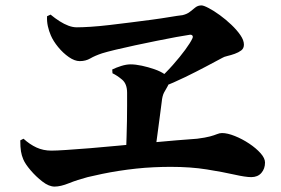

<svg xmlns="http://www.w3.org/2000/svg" viewBox="-20 -720 1040 710"><path d="M560 -420Q592 -449 619 -479.5Q646 -510 665 -536Q684 -562 691 -577Q695 -585 691 -589Q687 -593 679 -591Q664 -589 631.5 -583Q599 -577 559.5 -569Q520 -561 480 -552.5Q440 -544 407 -536Q374 -528 358 -523Q331 -514 314 -504Q297 -494 275 -494Q256 -494 234.5 -509Q213 -524 195 -546Q177 -568 168 -589Q161 -605 157 -623Q153 -641 154 -660L167 -666Q184 -652 200.5 -641.5Q217 -631 233 -625Q249 -619 264 -619Q284 -619 315.5 -621Q347 -623 385 -627.5Q423 -632 463 -637Q503 -642 540.5 -647Q578 -652 607.5 -657Q637 -662 655 -664Q672 -668 682.5 -676.5Q693 -685 702.5 -692.5Q712 -700 725 -700Q733 -700 752 -690Q771 -680 793 -664Q815 -648 835.5 -628.5Q856 -609 869 -590Q882 -571 882 -555Q882 -541 872 -533.5Q862 -526 848 -521Q834 -516 821 -513Q808 -510 802 -506Q774 -491 740 -473Q706 -455 665 -435Q624 -415 574 -395ZM182 -30Q161 -30 137 -48.5Q113 -67 93 -90.5Q73 -114 66 -131Q60 -145 57.5 -160.5Q55 -176 55 -201L67 -207Q90 -186 115 -174.5Q140 -163 170 -163Q188 -163 225.5 -165.5Q263 -168 313.5 -172Q364 -176 420 -181.5Q476 -187 530.5 -192Q585 -197 631.5 -201Q678 -205 709 -207Q740 -211 756.5 -215.5Q773 -220 782.5 -224Q792 -228 801 -228Q821 -228 848.5 -217Q876 -206 901.5 -189Q927 -172 943.5 -153.5Q960 -135 960 -119Q960 -96 946.5 -80.5Q933 -65 909 -65Q888 -65 846 -74.5Q804 -84 744.5 -93.5Q685 -103 611 -103Q582 -103 549 -101.5Q516 -100 483.5 -96.5Q451 -93 419 -88Q387 -83 358 -77Q329 -71 304 -65Q266 -55 235 -42.5Q204 -30 182 -30ZM446 -153Q447 -182 448 -213Q449 -244 449.5 -273Q450 -302 450 -329Q450 -356 450 -377Q450 -410 431.5 -425.5Q413 -441 396 -449L395 -463Q409 -470 428 -476Q447 -482 463 -482Q481 -482 504.5 -477Q528 -472 551 -464Q574 -456 589 -445.5Q604 -435 604 -422Q605 -409 599 -399.5Q593 -390 586.5 -377.5Q580 -365 578 -343Q575 -317 570.5 -285.5Q566 -254 562 -221.5Q558 -189 553 -155Z"/></svg>

Font: Noto Serif SC ExtraLight ExtraBold
Style: Regular
Weight: 800
Version: Version 2.002-H1;hotconv 1.1.0;makeotfexe 2.6.0